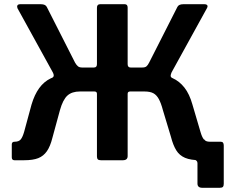

<svg xmlns="http://www.w3.org/2000/svg" viewBox="-20 -762 1120 913"><path d="M942 131Q919 131 919 111V14Q919 7 915 3Q911 -1 903 -4L950 -100Q955 -94 959.5 -91Q964 -88 973 -88H1030Q1044 -88 1044 -70V112Q1044 122 1040 126.5Q1036 131 1025 131ZM49 0Q36 0 36 -14V-75Q36 -88 49 -88Q70 -88 79 -99.5Q88 -111 95 -136L130 -265Q144 -312 166.5 -343Q189 -374 221.5 -389.5Q254 -405 298 -406L344 -441H427Q441 -441 441 -457V-725Q441 -742 456 -742H573Q587 -742 587 -726V-457Q587 -441 601 -441H682L729 -406Q768 -405 800.5 -390.5Q833 -376 857 -345.5Q881 -315 895 -265L933 -136Q940 -111 949 -99.5Q958 -88 978 -88Q992 -88 992 -75V-14Q992 0 978 0H934Q887 0 860 -11.5Q833 -23 818 -47.5Q803 -72 793 -111L755 -237Q746 -271 735.5 -290.5Q725 -310 709.5 -318.5Q694 -327 667 -327H599Q587 -327 587 -316V-20Q587 0 564 0H460Q449 0 445 -4.5Q441 -9 441 -18V-316Q441 -327 429 -327H360Q322 -327 300.5 -307.5Q279 -288 265 -238L229 -106Q219 -66 203 -43Q187 -20 162 -10Q137 0 94 0ZM375 -377 229 -393Q235 -396 235.5 -402.5Q236 -409 231 -418L63 -723Q60 -731 63 -736.5Q66 -742 77 -742H174Q197 -742 203 -728L337 -464Q344 -452 351 -446.5Q358 -441 370 -441ZM652 -377 657 -441Q670 -441 676.5 -446.5Q683 -452 689 -464L823 -728Q829 -742 852 -742H951Q962 -742 965.5 -737Q969 -732 964 -723L796 -418Q792 -409 791.5 -402.5Q791 -396 797 -393Z"/></svg>

Font: Libre Franklin SemiBold
Style: Regular
Weight: 600
Designer: Pablo Impallari, Rodrigo Fuenzalida, Nhung Nguyen
Foundry: Impallari Type
Version: Version 3.000